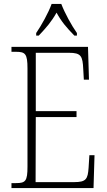

<svg xmlns="http://www.w3.org/2000/svg" viewBox="-20 -951 540 971"><path d="M163 -784V-771H176C214 -811 240 -841 266 -887C291 -841 317 -811 356 -771H369V-784C342 -822 307 -886 290 -931H241C225 -886 189 -822 163 -784ZM38 0H453L458 -166H432L428 -102C424 -46 416 -30 356 -30H160L161 -359H367V-389H161V-684H329C390 -684 398 -668 401 -601L404 -548H430L425 -714H38V-689H61C108 -689 119 -679 119 -605V-108C119 -35 109 -25 61 -25H38Z"/></svg>

Font: Noto Serif Thai Condensed ExtraLight
Style: Regular
Weight: 200
Width: 3
Designer: Monotype Design Team
Foundry: Monotype Imaging Inc.
Version: Version 2.002